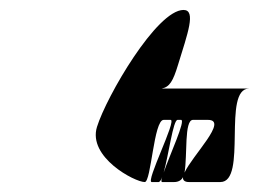

<svg xmlns="http://www.w3.org/2000/svg" viewBox="-20 -798 521 386"><path d="M175 -543C156 -482 251 -432 271 -432C284 -432 289 -557 309 -557H323C336 -557 272 -432 285 -432H299C301 -432 304 -436 306 -442C304 -436 304 -432 306 -432H330C339 -432 345 -436 348 -442C347 -436 351 -432 360 -432H423C478 -432 426 -620 481 -620H305C321 -623 328 -635 338 -668C357 -730 375 -778 349 -778C295 -778 194 -604 175 -543ZM337 -557H344C354 -557 321 -486 309 -451C319 -486 328 -557 337 -557ZM368 -557H398C440 -557 367 -486 351 -451C357 -486 350 -557 368 -557Z"/></svg>

Font: bitstorm
Style: maxcnobl
Weight: 400
Version: Version 0.2